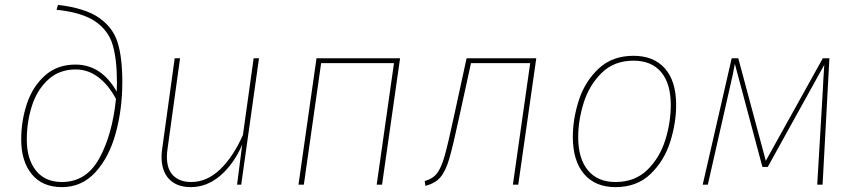

<svg xmlns="http://www.w3.org/2000/svg" viewBox="-20 -758 3510 788"><path d="M67 -185Q67 -262 90.5 -332.5Q114 -403 164.5 -448Q215 -493 290 -493Q396 -493 459 -382L460 -419Q460 -514 442.5 -573.5Q425 -633 371 -670Q317 -707 212 -718L218 -738Q329 -725 386.5 -685Q444 -645 463 -583Q482 -521 482 -421Q482 -310 455 -211.5Q428 -113 372 -51.5Q316 10 234 10Q154 10 110.5 -43Q67 -96 67 -185ZM456 -352Q425 -410 383 -441.5Q341 -473 291 -473Q223 -473 177.5 -431Q132 -389 111 -323.5Q90 -258 90 -185Q90 -105 127.5 -58Q165 -11 234 -11Q334 -11 387.5 -108Q441 -205 456 -352Z M643 -115Q643 -132 646 -150L697 -519H719L668 -150Q665 -131 665 -114Q665 -63 691.5 -37Q718 -11 765 -11Q829 -11 883 -62.5Q937 -114 977 -204L1021 -519H1043L970 0H953L974 -164Q939 -84 884 -37Q829 10 763 10Q706 10 674.5 -22.5Q643 -55 643 -115Z M1526 0 1597 -499H1298L1227 0H1205L1279 -519H1622L1548 0Z M2107 0H2085L2156 -499H1913L1867 -288Q1839 -158 1824 -107Q1809 -56 1788 -31Q1767 -6 1726 5L1723 -15Q1756 -24 1773.5 -46.5Q1791 -69 1805 -118.5Q1819 -168 1845 -289L1895 -519H2181Z M2331 -196Q2331 -271 2356 -347.5Q2381 -424 2437 -476.5Q2493 -529 2580 -529Q2663 -529 2709 -477Q2755 -425 2755 -327Q2755 -253 2730.5 -175.5Q2706 -98 2650 -44Q2594 10 2506 10Q2423 10 2377 -44Q2331 -98 2331 -196ZM2733 -327Q2733 -415 2693.5 -462Q2654 -509 2580 -509Q2500 -509 2449 -458.5Q2398 -408 2375.5 -336Q2353 -264 2353 -195Q2353 -107 2393 -59Q2433 -11 2506 -11Q2586 -11 2637 -61Q2688 -111 2710.5 -183.5Q2733 -256 2733 -327Z M3356 0H3334L3357 -388Q3358 -417 3363 -492L3131 -73H3109L2996 -496Q2990 -460 2973 -388L2885 0H2864L2983 -519H3010L3123 -98L3357 -519H3384Z"/></svg>

Font: Fira Sans Thin
Style: Italic
Weight: 250
Italic angle: -8°
Designer: Carrois Corporate & Edenspiekermann AG
Foundry: Carrois Corporate GbR & Edenspiekermann AG
Version: Version 4.203